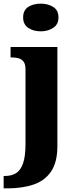

<svg xmlns="http://www.w3.org/2000/svg" viewBox="-43 -794 426 1054"><path d="M-23 240V172H-16Q21 172 46 156Q71 140 84 101.5Q97 63 97 -4V-413Q97 -442 86 -456Q75 -470 57.5 -474.5Q40 -479 18 -479H15V-536H272V8Q272 97 237 148Q202 199 140 219.5Q78 240 -1 240ZM181 -622Q140 -622 112 -641Q84 -660 84 -698Q84 -738 112 -756Q140 -774 181 -774Q220 -774 249 -756Q278 -738 278 -698Q278 -660 249 -641Q220 -622 181 -622Z"/></svg>

Font: Noto Serif Thai ExtraBold
Style: Regular
Weight: 800
Version: Version 2.001